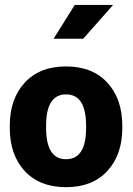

<svg xmlns="http://www.w3.org/2000/svg" viewBox="-20 -755 545 785"><path d="M168.5 -241.2V-231.9Q168.5 -104 250.2 -104Q332 -104 332 -231.9V-241.2Q332 -369.1 250.2 -369.1Q168.5 -369.1 168.5 -241.2ZM20 -231.9V-241.2Q20 -350.6 81.1 -417Q142.1 -483.4 250 -483.4Q357.9 -483.4 418.9 -417Q480 -350.6 480 -241.2V-231.9Q480 -122.1 418.9 -55.9Q357.9 10.3 250 10.3Q142.1 10.3 81.1 -55.7Q20 -121.6 20 -231.9ZM199.2 -596.7 285.6 -734.9H442.4L320.3 -596.7Z"/></svg>

Font: Yantramanav Black
Style: Regular
Weight: 900
Version: Version 1.001;PS 1.0;hotconv 1.0.72;makeotf.lib2.5.5900; ttf